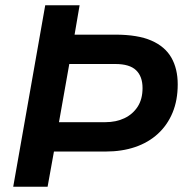

<svg xmlns="http://www.w3.org/2000/svg" viewBox="-20 -706 730 726"><path d="M30 0 151 -686H281L262 -575H416Q501 -575 552.5 -552.5Q604 -530 628 -488Q652 -446 652 -387Q652 -327 632.5 -280Q613 -233 577 -200Q541 -167 491 -150Q441 -133 379 -133H184L160 0ZM203 -244H378Q419 -244 450.5 -259Q482 -274 500.5 -302.5Q519 -331 519 -373Q519 -417 494.5 -440.5Q470 -464 416 -464H242Z"/></svg>

Font: Archivo SemiBold SemiBold
Style: Italic
Weight: 600
Italic angle: -10°
Version: Version 2.001